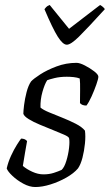

<svg xmlns="http://www.w3.org/2000/svg" viewBox="-20 -753 442 773"><path d="M122 0Q99 0 74 -13.5Q49 -27 30 -45Q11 -63 7 -75Q13 -101 24.5 -126Q36 -151 48 -170Q60 -189 65 -195Q81 -195 89 -185Q86 -168 81 -139.5Q76 -111 72 -85Q87 -72 110 -61.5Q133 -51 155 -51Q178 -51 196.5 -57Q215 -63 228 -69Q239 -79 247 -105Q255 -131 258 -157.5Q261 -184 258 -197Q256 -203 237.5 -211Q219 -219 193 -229.5Q167 -240 140.5 -251Q114 -262 95.5 -273.5Q77 -285 74 -295Q74 -306 77 -330.5Q80 -355 87 -382Q94 -409 105 -425Q115 -436 142 -453.5Q169 -471 207.5 -485.5Q246 -500 288 -500Q301 -500 321.5 -489.5Q342 -479 359 -466Q376 -453 376 -444Q376 -436 368 -413Q360 -390 349 -365.5Q338 -341 328 -328Q310 -328 302 -338Q302 -358 302.5 -389Q303 -420 301 -437Q291 -441 277 -442.5Q263 -444 249 -444Q221 -444 199 -438.5Q177 -433 170 -430Q160 -415 151 -383.5Q142 -352 143 -320Q153 -311 177 -301Q201 -291 230 -279.5Q259 -268 284.5 -255Q310 -242 322 -227Q325 -205 322 -175Q319 -145 312 -118Q305 -91 294 -75Q277 -55 247 -38Q217 -21 183.5 -10.5Q150 0 122 0ZM249 -573Q233 -573 212.5 -605.5Q192 -638 159 -716Q162 -720 166 -724.5Q170 -729 180 -733L258 -637L383 -733Q390 -729 395.5 -724Q401 -719 402 -716Q331 -638 298 -605.5Q265 -573 249 -573Z"/></svg>

Font: Texturina Thin
Style: Italic
Weight: 100
Italic angle: -11°
Designer: Guillermo Torres Carreño
Foundry: Omnibus-Type
Version: Version 1.002; ttfautohint (v1.8.3)